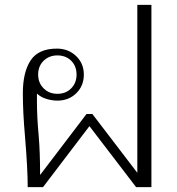

<svg xmlns="http://www.w3.org/2000/svg" viewBox="-20 -770 727 790"><path d="M83 -207Q74 -308 74 -386Q74 -473 106 -521.5Q138 -570 214 -570Q261 -570 293 -539.5Q325 -509 325 -463Q325 -417 294 -386.5Q263 -356 216 -356Q194 -356 171 -363Q148 -370 132 -385V-352Q132 -288 139 -214Q145 -144 145 -50L336 -301H360L545 -59V-750H603V0H540L348 -251L157 0H94Q94 -75 83 -207ZM295 -463Q295 -498 273 -520Q251 -542 216 -542Q182 -542 159.5 -520Q137 -498 137 -463Q137 -429 159.5 -406.5Q182 -384 216 -384Q251 -384 273 -406.5Q295 -429 295 -463Z"/></svg>

Font: Fahkwang ExtraLight
Style: Regular
Weight: 275
Designer: Suppakit Chalermlarp | Katatrad Co.,Ltd.
Foundry: Cadson Demak Co.,Ltd.
Version: Version 1.000; ttfautohint (v1.6)